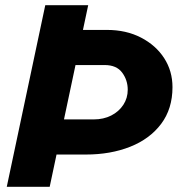

<svg xmlns="http://www.w3.org/2000/svg" viewBox="-20 -718 690 738"><path d="M150 -124 179 -259H340Q378 -259 407.5 -274Q437 -289 454 -315Q471 -341 471 -373Q471 -410 449.5 -439Q428 -468 382 -468H223L252 -603H391Q465 -603 522 -573.5Q579 -544 611 -494.5Q643 -445 643 -383Q643 -300 599.5 -242Q556 -184 480.5 -154Q405 -124 310 -124ZM6 0 154 -698H319L171 0Z"/></svg>

Font: Azeret Mono Thin
Style: Bold Italic
Weight: 700
Italic angle: -12°
Version: Version 1.002